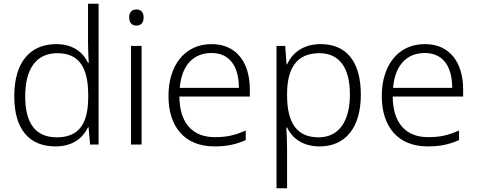

<svg xmlns="http://www.w3.org/2000/svg" viewBox="-20 -780 2575 1036"><path d="M279 10C374 10 427 -36 455 -93H458L466 0H512V-760H455V-545C455 -514 457 -472 459 -441H455C428 -498 373 -542 284 -542C142 -542 57 -444 57 -261C57 -83 137 10 279 10ZM286 -39C171 -39 116 -116 116 -260C116 -410 176 -493 290 -493C409 -493 456 -413 456 -266V-257C456 -116 409 -39 286 -39Z M716 -729C691 -729 677 -713 677 -686C677 -658 691 -642 716 -642C741 -642 755 -658 755 -686C755 -713 741 -729 716 -729ZM744 -532H687V0H744Z M1122 -542C974 -542 889 -424 889 -262C889 -95 977 10 1137 10C1205 10 1253 -1 1306 -24V-76C1247 -50 1205 -40 1139 -40C1017 -40 949 -118 948 -259H1328V-298C1328 -440 1258 -542 1122 -542ZM1121 -494C1222 -494 1269 -418 1269 -306H950C960 -427 1023 -494 1121 -494Z M1711 -542C1612 -542 1556 -491 1529 -433H1526L1519 -532H1472V236H1529V17C1529 -16 1527 -58 1525 -92H1529C1556 -36 1611 10 1705 10C1842 10 1927 -89 1927 -269C1927 -450 1847 -542 1711 -542ZM1703 -493C1813 -493 1868 -413 1868 -270C1868 -126 1809 -39 1699 -39C1583 -39 1529 -115 1529 -266V-276C1530 -416 1584 -493 1703 -493Z M2273 -542C2125 -542 2040 -424 2040 -262C2040 -95 2128 10 2288 10C2356 10 2404 -1 2457 -24V-76C2398 -50 2356 -40 2290 -40C2168 -40 2100 -118 2099 -259H2479V-298C2479 -440 2409 -542 2273 -542ZM2272 -494C2373 -494 2420 -418 2420 -306H2101C2111 -427 2174 -494 2272 -494Z"/></svg>

Font: Noto Sans Devanagari UI Light
Style: Regular
Weight: 300
Designer: Jelle Bosma - Monotype Design Team
Foundry: Monotype Imaging Inc.
Version: Version 2.004